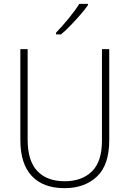

<svg xmlns="http://www.w3.org/2000/svg" viewBox="-20 -970 674 1000"><path d="M549 -240Q549 -111 485 -50.5Q421 10 316 10Q205 10 145.5 -53.5Q86 -117 86 -241V-714H124V-243Q124 -132 174.5 -79Q225 -26 317 -26Q406 -26 458.5 -77Q511 -128 511 -237V-714H549ZM438 -943Q422 -920 398 -892.5Q374 -865 348 -838Q322 -811 298 -791H272V-800Q304 -833 338 -874.5Q372 -916 393 -950H438Z"/></svg>

Font: Noto Sans Arabic SemCond ExtLt
Style: Regular
Weight: 200
Width: 4
Designer: Monotype Design Team, Nadine Chahine, Nizar Qandah and Khaled Hosny
Foundry: Monotype Imaging Inc.
Version: Version 2.012; ttfautohint (v1.8.4.7-5d5b)